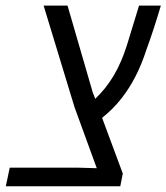

<svg xmlns="http://www.w3.org/2000/svg" viewBox="-55 -650 581 670"><path d="M-34.7 0 -21 -64.9H217.8Q233.9 -64.5 250.2 -64Q266.6 -63.5 282.7 -63L205.1 -275.9L97.2 -630.4H180.7L269 -326.2Q271.5 -321.3 273.4 -315.7Q275.4 -310.1 277.3 -305.2Q315.4 -341.3 342.5 -387.5Q369.6 -433.6 388.2 -493.2L430.2 -630.4H506.3Q493.7 -587.9 481.4 -550.3Q469.2 -512.7 456.1 -477.1Q439.5 -425.8 418 -383.8Q396.5 -341.8 369.6 -307.6Q354.5 -288.1 337.4 -271Q320.3 -253.9 301.3 -238.8L373.5 -44.4L364.7 0Z"/></svg>

Font: Open Sans SemiCondensed
Style: Italic
Weight: 400
Width: 4
Italic angle: -12°
Designer: Monotype Design Team
Foundry: Monotype Imaging Inc.
Version: Version 3.000